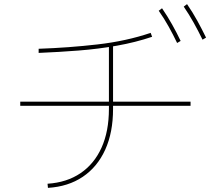

<svg xmlns="http://www.w3.org/2000/svg" viewBox="-20 -867 1040 929"><path d="M212 42 210 22Q303 16 369.5 -29Q436 -74 471.5 -153Q507 -232 507 -340V-653H527V-340Q527 -226 489 -142.5Q451 -59 380.5 -11.5Q310 36 212 42ZM78 -355V-375H902V-355ZM167 -611V-631Q312 -636 451.5 -652Q591 -668 709 -708L716 -689Q636 -662 546 -646Q456 -630 360.5 -622.5Q265 -615 167 -611ZM837 -659Q818 -699 796 -738.5Q774 -778 748 -815L764 -827Q790 -789 812.5 -749Q835 -709 854 -669ZM960 -675Q940 -716 917.5 -756.5Q895 -797 869 -835L885 -847Q912 -808 934.5 -767Q957 -726 977 -685Z"/></svg>

Font: Murecho Thin Thin
Style: Regular
Weight: 250
Version: Version 1.010